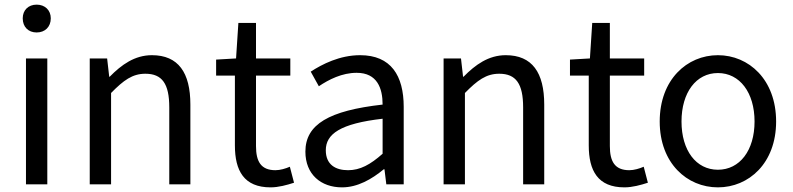

<svg xmlns="http://www.w3.org/2000/svg" viewBox="-20 -795 3419 828"><path d="M92 0H184V-543H92ZM138 -655C174 -655 199 -679 199 -716C199 -751 174 -775 138 -775C102 -775 78 -751 78 -716C78 -679 102 -655 138 -655Z M367 0H459V-394C513 -449 551 -477 607 -477C679 -477 710 -434 710 -332V0H801V-344C801 -482 749 -557 635 -557C561 -557 504 -516 453 -464H451L442 -543H367Z M1147 13C1181 13 1217 3 1248 -7L1230 -76C1212 -68 1188 -61 1168 -61C1105 -61 1084 -99 1084 -165V-469H1232V-543H1084V-696H1008L998 -543L912 -538V-469H993V-168C993 -59 1032 13 1147 13Z M1455 13C1522 13 1583 -22 1635 -65H1638L1646 0H1721V-334C1721 -469 1666 -557 1533 -557C1445 -557 1369 -518 1320 -486L1355 -423C1398 -452 1455 -481 1518 -481C1607 -481 1630 -414 1630 -344C1399 -318 1297 -259 1297 -141C1297 -43 1364 13 1455 13ZM1481 -61C1427 -61 1385 -85 1385 -147C1385 -217 1447 -262 1630 -283V-132C1577 -85 1533 -61 1481 -61Z M1893 0H1985V-394C2039 -449 2077 -477 2133 -477C2205 -477 2236 -434 2236 -332V0H2327V-344C2327 -482 2275 -557 2161 -557C2087 -557 2030 -516 1979 -464H1977L1968 -543H1893Z M2673 13C2707 13 2743 3 2774 -7L2756 -76C2738 -68 2714 -61 2694 -61C2631 -61 2610 -99 2610 -165V-469H2758V-543H2610V-696H2534L2524 -543L2438 -538V-469H2519V-168C2519 -59 2558 13 2673 13Z M3076 13C3209 13 3327 -91 3327 -271C3327 -452 3209 -557 3076 -557C2943 -557 2825 -452 2825 -271C2825 -91 2943 13 3076 13ZM3076 -63C2982 -63 2919 -146 2919 -271C2919 -396 2982 -480 3076 -480C3170 -480 3234 -396 3234 -271C3234 -146 3170 -63 3076 -63Z"/></svg>

Font: Noto Sans CJK HK
Style: Regular
Weight: 400
Designer: Ryoko NISHIZUKA 西塚涼子 (kana, bopomofo & ideographs); Paul D. Hunt (Latin, Greek & Cyrillic); Sandoll Communications 산돌커뮤니
Foundry: Adobe
Version: Version 2.004;hotconv 1.0.118;makeotfexe 2.5.65603